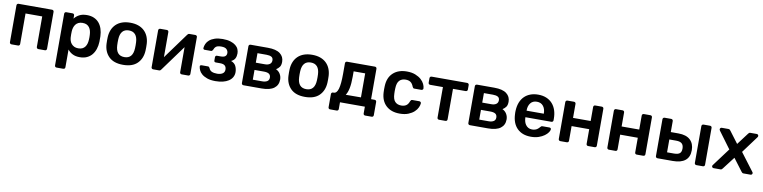

<svg xmlns="http://www.w3.org/2000/svg" viewBox="-13 -1382 9639 2425"><g transform="rotate(10 4807.0 -170.0)"><path d="M90 0Q80 0 73 -6.5Q66 -13 66 -24V-496Q66 -507 73 -513.5Q80 -520 90 -520H518Q529 -520 535.5 -513.5Q542 -507 542 -496V-24Q542 -13 535.5 -6.5Q529 0 518 0H435Q425 0 418 -6.5Q411 -13 411 -24V-415H197V-24Q197 -13 190.5 -6.5Q184 0 173 0Z M702 190Q691 190 684.5 183.5Q678 177 678 166V-496Q678 -507 684.5 -513.5Q691 -520 702 -520H781Q792 -520 798.5 -513.5Q805 -507 805 -496V-456Q829 -488 868 -509Q907 -530 965 -530Q1018 -530 1057 -512.5Q1096 -495 1122 -464Q1148 -433 1162 -390Q1176 -347 1178 -295Q1179 -260 1178 -224Q1176 -174 1162 -131.5Q1148 -89 1122 -57.5Q1096 -26 1057 -8Q1018 10 965 10Q911 10 873 -9.5Q835 -29 811 -61V166Q811 177 804.5 183.5Q798 190 787 190ZM928 -97Q960 -97 981 -107.5Q1002 -118 1015.5 -136.5Q1029 -155 1035.5 -179Q1042 -203 1043 -230Q1045 -260 1043 -290Q1042 -317 1035.5 -341Q1029 -365 1015.5 -383.5Q1002 -402 981 -412.5Q960 -423 928 -423Q897 -423 875 -412Q853 -401 839.5 -383Q826 -365 819 -342Q812 -319 811 -295Q809 -257 811 -218Q812 -196 819 -174Q826 -152 840.5 -135Q855 -118 876.5 -107.5Q898 -97 928 -97Z M1521 10Q1401 10 1338.5 -52Q1276 -114 1271 -216Q1270 -234 1270 -260Q1270 -286 1271 -304Q1274 -355 1291.5 -396.5Q1309 -438 1340.5 -468Q1372 -498 1417.5 -514Q1463 -530 1521 -530Q1580 -530 1625 -514Q1670 -498 1701.5 -468Q1733 -438 1750.5 -396.5Q1768 -355 1771 -304Q1772 -286 1772 -260Q1772 -234 1771 -216Q1766 -114 1703.5 -52Q1641 10 1521 10ZM1521 -89Q1629 -89 1635 -221Q1636 -236 1636 -260Q1636 -284 1635 -299Q1632 -364 1603.5 -397.5Q1575 -431 1521 -431Q1467 -431 1438.5 -397.5Q1410 -364 1407 -299Q1406 -284 1406 -260Q1406 -236 1407 -221Q1413 -89 1521 -89Z M1906 0Q1897 0 1890 -6.5Q1883 -13 1883 -23V-496Q1883 -507 1890 -513.5Q1897 -520 1907 -520H1990Q2001 -520 2007.5 -513.5Q2014 -507 2014 -496V-175L2254 -504Q2259 -511 2265 -515.5Q2271 -520 2281 -520H2357Q2366 -520 2373 -513.5Q2380 -507 2380 -498V-24Q2380 -13 2373 -6.5Q2366 0 2356 0H2273Q2262 0 2255.5 -6.5Q2249 -13 2249 -24V-345L2009 -16Q2005 -9 1998.5 -4.5Q1992 0 1982 0Z M2706 10Q2642 10 2599 -5.5Q2556 -21 2530 -43.5Q2504 -66 2493 -91.5Q2482 -117 2480 -138Q2478 -146 2484.5 -151.5Q2491 -157 2499 -157H2580Q2591 -157 2596 -152.5Q2601 -148 2605 -140Q2616 -110 2642.5 -98Q2669 -86 2711 -86Q2753 -86 2780 -103Q2807 -120 2807 -155Q2807 -188 2788 -205.5Q2769 -223 2726 -223H2671Q2649 -223 2649 -245V-287Q2649 -296 2655 -302.5Q2661 -309 2671 -309H2722Q2794 -309 2794 -365Q2794 -391 2774.5 -412Q2755 -433 2705 -433Q2658 -433 2638.5 -417.5Q2619 -402 2609 -373Q2604 -365 2599 -360.5Q2594 -356 2583 -356H2504Q2496 -356 2490.5 -361.5Q2485 -367 2485 -375Q2487 -402 2499.5 -430Q2512 -458 2538 -480Q2564 -502 2605.5 -516Q2647 -530 2706 -530Q2766 -530 2807 -517Q2848 -504 2873.5 -483.5Q2899 -463 2910 -436.5Q2921 -410 2921 -383Q2921 -346 2907.5 -319Q2894 -292 2858 -275Q2903 -258 2920 -223.5Q2937 -189 2938 -146Q2938 -109 2921.5 -80Q2905 -51 2874.5 -31Q2844 -11 2801.5 -0.5Q2759 10 2706 10Z M3065 0Q3055 0 3048 -6.5Q3041 -13 3041 -24V-496Q3041 -507 3048 -513.5Q3055 -520 3065 -520H3287Q3393 -520 3444 -481Q3495 -442 3495 -376Q3495 -334 3479 -311Q3463 -288 3435 -271Q3470 -255 3489.5 -222.5Q3509 -190 3509 -151Q3509 -79 3456 -39.5Q3403 0 3298 0ZM3169 -308H3285Q3325 -308 3348 -324.5Q3371 -341 3371 -373Q3371 -405 3348 -417.5Q3325 -430 3285 -430H3169ZM3169 -90H3289Q3329 -90 3353 -105Q3377 -120 3377 -152Q3377 -185 3355.5 -200Q3334 -215 3289 -215H3169Z M3854 10Q3734 10 3671.5 -52Q3609 -114 3604 -216Q3603 -234 3603 -260Q3603 -286 3604 -304Q3607 -355 3624.5 -396.5Q3642 -438 3673.5 -468Q3705 -498 3750.5 -514Q3796 -530 3854 -530Q3913 -530 3958 -514Q4003 -498 4034.5 -468Q4066 -438 4083.5 -396.5Q4101 -355 4104 -304Q4105 -286 4105 -260Q4105 -234 4104 -216Q4099 -114 4036.5 -52Q3974 10 3854 10ZM3854 -89Q3962 -89 3968 -221Q3969 -236 3969 -260Q3969 -284 3968 -299Q3965 -364 3936.5 -397.5Q3908 -431 3854 -431Q3800 -431 3771.5 -397.5Q3743 -364 3740 -299Q3739 -284 3739 -260Q3739 -236 3740 -221Q3746 -89 3854 -89Z M4196 110Q4185 110 4178.5 103.5Q4172 97 4172 86V-82Q4172 -92 4178.5 -99Q4185 -106 4196 -106H4204Q4243 -106 4261 -168Q4279 -230 4279 -361V-496Q4279 -507 4285.5 -513.5Q4292 -520 4303 -520H4659Q4670 -520 4676.5 -513.5Q4683 -507 4683 -496V-107H4728Q4739 -107 4745.5 -100.5Q4752 -94 4752 -83V86Q4752 97 4745.5 103.5Q4739 110 4728 110H4646Q4635 110 4628.5 103.5Q4622 97 4622 86V0H4303V86Q4303 97 4296.5 103.5Q4290 110 4279 110ZM4553 -107V-415H4405V-347Q4405 -256 4393 -197.5Q4381 -139 4358 -106Z M5069 10Q4959 10 4894 -50.5Q4829 -111 4824 -220Q4823 -235 4823 -259.5Q4823 -284 4824 -300Q4828 -409 4893.5 -469.5Q4959 -530 5069 -530Q5132 -530 5177.5 -512Q5223 -494 5252.5 -467.5Q5282 -441 5296 -411Q5310 -381 5311 -357Q5312 -346 5304.5 -339.5Q5297 -333 5287 -333H5199Q5188 -333 5183 -337.5Q5178 -342 5173 -353Q5158 -393 5133.5 -409.5Q5109 -426 5071 -426Q5020 -426 4991 -395Q4962 -364 4960 -295Q4959 -277 4959 -258Q4959 -239 4960 -225Q4962 -156 4991 -125Q5020 -94 5071 -94Q5109 -94 5134 -110.5Q5159 -127 5173 -167Q5178 -178 5183 -182.5Q5188 -187 5199 -187H5287Q5297 -187 5304.5 -180.5Q5312 -174 5311 -163Q5310 -141 5296.5 -111Q5283 -81 5254 -54Q5225 -27 5179.5 -8.5Q5134 10 5069 10Z M5574 0Q5563 0 5556.5 -6.5Q5550 -13 5550 -24V-415H5387Q5376 -415 5369.5 -421.5Q5363 -428 5363 -439V-496Q5363 -507 5369.5 -513.5Q5376 -520 5387 -520H5842Q5852 -520 5859 -513.5Q5866 -507 5866 -496V-439Q5866 -428 5859 -421.5Q5852 -415 5842 -415H5679V-24Q5679 -13 5672.5 -6.5Q5666 0 5655 0Z M5969 0Q5959 0 5952 -6.5Q5945 -13 5945 -24V-496Q5945 -507 5952 -513.5Q5959 -520 5969 -520H6191Q6297 -520 6348 -481Q6399 -442 6399 -376Q6399 -334 6383 -311Q6367 -288 6339 -271Q6374 -255 6393.5 -222.5Q6413 -190 6413 -151Q6413 -79 6360 -39.5Q6307 0 6202 0ZM6073 -308H6189Q6229 -308 6252 -324.5Q6275 -341 6275 -373Q6275 -405 6252 -417.5Q6229 -430 6189 -430H6073ZM6073 -90H6193Q6233 -90 6257 -105Q6281 -120 6281 -152Q6281 -185 6259.5 -200Q6238 -215 6193 -215H6073Z M6752 10Q6641 10 6576 -54Q6511 -118 6506 -236Q6505 -246 6505 -261.5Q6505 -277 6506 -286Q6509 -343 6527 -388Q6545 -433 6576.5 -464.5Q6608 -496 6652.5 -513Q6697 -530 6752 -530Q6813 -530 6859 -510.5Q6905 -491 6936 -456Q6967 -421 6983 -372.5Q6999 -324 6999 -266V-245Q6999 -234 6992 -227.5Q6985 -221 6974 -221H6642Q6642 -196 6648 -171Q6654 -146 6667.5 -126.5Q6681 -107 6701.5 -95Q6722 -83 6751 -83Q6772 -83 6788 -88Q6804 -93 6815.5 -100.5Q6827 -108 6834.5 -116Q6842 -124 6846 -129Q6855 -140 6860.5 -143Q6866 -146 6877 -146H6963Q6973 -146 6979.5 -140Q6986 -134 6985 -125Q6984 -109 6968.5 -86Q6953 -63 6923.5 -41.5Q6894 -20 6851 -5Q6808 10 6752 10ZM6642 -305H6863V-308Q6863 -366 6834 -402.5Q6805 -439 6752 -439Q6699 -439 6670.5 -402.5Q6642 -366 6642 -308Z M7129 0Q7119 0 7112 -6.5Q7105 -13 7105 -24V-496Q7105 -507 7112 -513.5Q7119 -520 7129 -520H7212Q7223 -520 7229.5 -513.5Q7236 -507 7236 -496V-317H7462V-496Q7462 -507 7468.5 -513.5Q7475 -520 7486 -520H7569Q7580 -520 7586.5 -513.5Q7593 -507 7593 -496V-24Q7593 -13 7586.5 -6.5Q7580 0 7569 0H7486Q7475 0 7468.5 -6.5Q7462 -13 7462 -24V-212H7236V-24Q7236 -13 7229.5 -6.5Q7223 0 7212 0Z M7752 0Q7742 0 7735 -6.5Q7728 -13 7728 -24V-496Q7728 -507 7735 -513.5Q7742 -520 7752 -520H7835Q7846 -520 7852.5 -513.5Q7859 -507 7859 -496V-317H8085V-496Q8085 -507 8091.5 -513.5Q8098 -520 8109 -520H8192Q8203 -520 8209.5 -513.5Q8216 -507 8216 -496V-24Q8216 -13 8209.5 -6.5Q8203 0 8192 0H8109Q8098 0 8091.5 -6.5Q8085 -13 8085 -24V-212H7859V-24Q7859 -13 7852.5 -6.5Q7846 0 7835 0Z M8375 0Q8365 0 8358 -6.5Q8351 -13 8351 -24V-496Q8351 -507 8358 -513.5Q8365 -520 8375 -520H8459Q8469 -520 8476 -513.5Q8483 -507 8483 -496V-355H8581Q8682 -355 8733 -307Q8784 -259 8784 -175Q8784 -87 8729.5 -43.5Q8675 0 8572 0ZM8874 0Q8864 0 8857 -6.5Q8850 -13 8850 -24V-496Q8850 -507 8857 -513.5Q8864 -520 8874 -520H8957Q8968 -520 8974.5 -513.5Q8981 -507 8981 -496V-24Q8981 -13 8974.5 -6.5Q8968 0 8957 0ZM8481 -95H8569Q8619 -95 8642 -113Q8665 -131 8665 -175Q8665 -218 8642.5 -239Q8620 -260 8569 -260H8481Z M9094 0Q9085 0 9078.5 -6.5Q9072 -13 9072 -22Q9072 -25 9073 -29.5Q9074 -34 9079 -39L9249 -267L9091 -481Q9085 -492 9085 -498Q9085 -507 9091.5 -513.5Q9098 -520 9107 -520H9194Q9205 -520 9211 -514Q9217 -508 9221 -503L9334 -353L9447 -503Q9451 -508 9457 -514Q9463 -520 9474 -520H9557Q9566 -520 9572.5 -513.5Q9579 -507 9579 -499Q9579 -494 9578 -490Q9577 -486 9573 -481L9413 -265L9584 -39Q9589 -34 9590 -29.5Q9591 -25 9591 -22Q9591 -13 9584.5 -6.5Q9578 0 9569 0H9478Q9467 0 9461 -5.5Q9455 -11 9451 -16L9331 -175L9209 -16Q9205 -11 9199 -5.5Q9193 0 9182 0Z"/></g></svg>

Font: Fz Rubik Med
Style: Regular
Weight: 500
Designer: Hubert and Fischer
Foundry: Hubert and Fischer
Version: Vit hóa bi FontZin.com